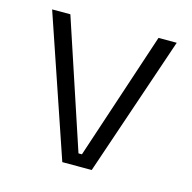

<svg xmlns="http://www.w3.org/2000/svg" viewBox="-79 -567 645 646"><g transform="rotate(15 243.0 -244.0)"><path d="M249 -42.5 396.5 -487.5H460L294.5 0H192L26 -487.5H89.5L237 -42.5Z"/></g></svg>

Font: Anek Latin Medium Light
Style: Regular
Weight: 300
Version: Version 1.003